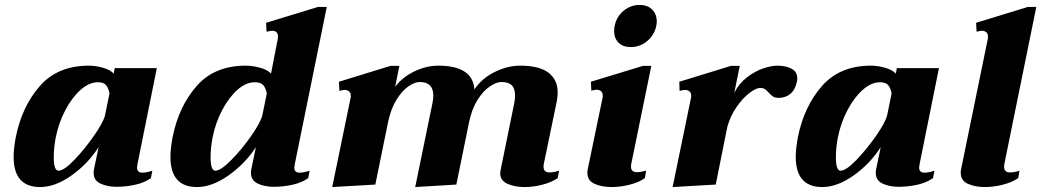

<svg xmlns="http://www.w3.org/2000/svg" viewBox="-20 -745 4203 775"><path d="M35 -112Q35 -146 44 -193Q69 -316 141 -398Q213 -480 339 -480Q364 -480 394 -472Q424 -464 439 -448L443 -470H613L535 -83Q533 -73 533 -69Q533 -48 555 -48Q571 -48 595 -56L589 -26Q564 -8 526.5 0.5Q489 9 450 9Q413 9 385.5 -4Q358 -17 358 -47Q358 -55 359 -60L378 -151Q335 -84 269 -37Q203 10 142 10Q35 10 35 -112ZM404 -280 422 -368Q417 -392 407 -402.5Q397 -413 375 -413Q340 -413 305.5 -382.5Q271 -352 244 -301Q217 -250 205 -190Q197 -148 197 -111Q197 -56 216 -56Q238 -56 279.5 -99Q321 -142 359 -196.5Q397 -251 404 -280Z M668 -112Q668 -146 677 -193Q702 -316 774 -398Q846 -480 972 -480Q998 -480 1028.5 -472Q1059 -464 1074 -448L1101 -587Q1102 -591 1102 -598Q1102 -621 1077 -621Q1075 -621 1056 -617L1054 -653L1264 -717H1299L1170 -83Q1168 -71 1168 -68Q1168 -48 1190 -48Q1206 -48 1230 -56L1224 -26Q1199 -8 1161.5 0.5Q1124 9 1085 9Q1048 9 1020.5 -4Q993 -17 993 -47Q993 -55 994 -60L1013 -151Q969 -84 902.5 -37Q836 10 775 10Q668 10 668 -112ZM1039 -280 1057 -368Q1052 -392 1041.5 -402.5Q1031 -413 1008 -413Q973 -413 938.5 -382.5Q904 -352 877 -301Q850 -250 838 -190Q830 -148 830 -111Q830 -56 849 -56Q871 -56 913.5 -99Q956 -142 994 -196.5Q1032 -251 1039 -280Z M2237 -56 2231 -26Q2206 -9 2169.5 0.5Q2133 10 2097 10Q2058 10 2028.5 -3Q1999 -16 1999 -46Q1999 -50 2001 -60L2055 -325Q2059 -342 2059 -359Q2059 -388 2045.5 -401Q2032 -414 2004 -414Q1984 -414 1957 -396Q1930 -378 1907 -341Q1884 -304 1873 -250L1822 0L1656 10L1725 -326Q1729 -343 1729 -359Q1729 -414 1674 -414Q1654 -414 1628 -396Q1602 -378 1579.5 -341Q1557 -304 1546 -250L1495 0L1321 10L1395 -349Q1396 -352 1396 -358Q1396 -371 1388.5 -376.5Q1381 -382 1371 -382Q1363 -382 1350 -378L1348 -415L1556 -479H1592L1575 -395Q1606 -435 1654 -457.5Q1702 -480 1749 -480Q1888 -480 1895 -384Q1925 -429 1977 -454.5Q2029 -480 2079 -480Q2157 -480 2194 -451.5Q2231 -423 2231 -372Q2231 -356 2228 -339L2175 -83Q2174 -79 2174 -72Q2174 -49 2198 -49Q2214 -49 2237 -56Z M2459 -619Q2459 -633 2461 -640Q2468 -677 2496.5 -701Q2525 -725 2562 -725Q2594 -725 2612.5 -706.5Q2631 -688 2631 -658Q2631 -652 2629 -640Q2621 -603 2592 -579Q2563 -555 2526 -555Q2495 -555 2477 -572.5Q2459 -590 2459 -619ZM2351 -47Q2351 -55 2352 -60L2412 -349Q2413 -352 2413 -358Q2413 -372 2405.5 -377.5Q2398 -383 2388 -383Q2384 -383 2367 -379L2365 -415L2575 -479H2609L2528 -83Q2527 -79 2527 -72Q2527 -50 2551 -50Q2564 -50 2588 -56L2583 -26Q2559 -9 2521.5 0.5Q2484 10 2448 10Q2409 10 2380 -3Q2351 -16 2351 -47Z M3198 -429Q3198 -421 3197 -416Q3190 -383 3170.5 -366.5Q3151 -350 3124 -350Q3109 -350 3101 -355Q3093 -360 3083 -371Q3074 -381 3067 -385.5Q3060 -390 3048 -390Q3032 -390 3005.5 -370Q2979 -350 2954 -314.5Q2929 -279 2916 -234L2869 0L2695 10L2769 -349Q2770 -352 2770 -358Q2770 -371 2762.5 -376.5Q2755 -382 2745 -382Q2737 -382 2723 -378L2722 -415L2930 -479H2966L2944 -371Q2964 -409 2996 -433.5Q3028 -458 3061 -469Q3094 -480 3118 -480Q3151 -480 3174.5 -468Q3198 -456 3198 -429Z M3192 -112Q3192 -146 3201 -193Q3226 -316 3298 -398Q3370 -480 3496 -480Q3521 -480 3551 -472Q3581 -464 3596 -448L3600 -470H3770L3692 -83Q3690 -73 3690 -69Q3690 -48 3712 -48Q3728 -48 3752 -56L3746 -26Q3721 -8 3683.5 0.5Q3646 9 3607 9Q3570 9 3542.5 -4Q3515 -17 3515 -47Q3515 -55 3516 -60L3535 -151Q3492 -84 3426 -37Q3360 10 3299 10Q3192 10 3192 -112ZM3561 -280 3579 -368Q3574 -392 3564 -402.5Q3554 -413 3532 -413Q3497 -413 3462.5 -382.5Q3428 -352 3401 -301Q3374 -250 3362 -190Q3354 -148 3354 -111Q3354 -56 3373 -56Q3395 -56 3436.5 -99Q3478 -142 3516 -196.5Q3554 -251 3561 -280Z M3858 -47Q3858 -55 3859 -60L3967 -587Q3968 -590 3968 -596Q3968 -610 3960.5 -615.5Q3953 -621 3943 -621Q3939 -621 3922 -617L3920 -653L4129 -717H4163L4034 -83Q4033 -79 4033 -72Q4033 -49 4057 -49Q4074 -49 4095 -56L4090 -26Q4065 -9 4028 0.5Q3991 10 3955 10Q3916 10 3887 -3Q3858 -16 3858 -47Z"/></svg>

Font: Taviraj
Style: Bold Italic
Weight: 700
Italic angle: -12°
Designer: Katatrad Team
Foundry: CadsonDemak
Version: Version 1.001